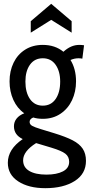

<svg xmlns="http://www.w3.org/2000/svg" viewBox="-20 -735 470 1005"><path d="M21 117Q21 46 99 -7Q53 -29 53 -74Q53 -97 67 -114.5Q81 -132 107 -142Q70 -168 50 -212Q30 -256 30 -309Q30 -363 51 -406.5Q72 -450 111.5 -475Q151 -500 204 -500Q268 -500 312 -464Q351 -500 395 -500Q408 -500 420 -498L411 -428Q401 -430 391 -430Q370 -430 349 -421Q378 -374 378 -309Q378 -255 357 -210.5Q336 -166 296.5 -139.5Q257 -113 204 -113Q176 -113 154 -120Q135 -112 135 -97Q135 -84 148 -76.5Q161 -69 194 -59L263 -38Q325 -19 360.5 -0.5Q396 18 413 43.5Q430 69 430 107Q430 175 371 212.5Q312 250 217 250Q130 250 75.5 214.5Q21 179 21 117ZM295 -308Q295 -362 271 -396Q247 -430 204 -430Q161 -430 137 -396.5Q113 -363 113 -308Q113 -251 137 -216.5Q161 -182 204 -182Q247 -182 271 -216.5Q295 -251 295 -308ZM342 112Q342 85 322 69.5Q302 54 249 38L169 14Q101 57 101 104Q101 141 133.5 160Q166 179 223 179Q277 179 309.5 162Q342 145 342 112ZM141 -624 248 -715 355 -624V-564L248 -631L141 -564Z"/></svg>

Font: Cabin Condensed
Style: Regular
Weight: 400
Width: 3
Designer: Pablo Impallari
Foundry: Pablo Impallari. http://www.impallari.com Igino Marini. http://www.ikern.com
Version: Version 2.200